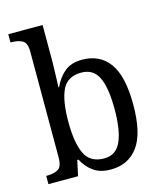

<svg xmlns="http://www.w3.org/2000/svg" viewBox="-114 -845 799 940"><g transform="rotate(-15 285.0 -375.0)"><path d="M331 10Q278 10 244 -14.5Q210 -39 190 -78H184L167 0H17V-42H24Q55 -42 77 -54Q99 -66 99 -114V-650Q99 -695 76.5 -706.5Q54 -718 24 -718H17V-760H191V-576Q191 -558 190 -532Q189 -506 188.5 -482Q188 -458 187 -445H190Q211 -491 244.5 -518.5Q278 -546 333 -546Q423 -546 471 -479.5Q519 -413 519 -269Q519 -124 470 -57Q421 10 331 10ZM314 -51Q374 -51 399.5 -107.5Q425 -164 425 -270Q425 -379 399.5 -432.5Q374 -486 313 -486Q243 -486 216.5 -431.5Q190 -377 190 -269Q190 -163 216.5 -107Q243 -51 314 -51Z"/></g></svg>

Font: Noto Serif SemiCondensed
Style: Regular
Weight: 400
Width: 4
Designer: Monotype Design Team
Foundry: Monotype Imaging Inc.
Version: Version 2.013